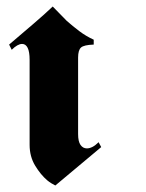

<svg xmlns="http://www.w3.org/2000/svg" viewBox="-20 -554 449 590"><path d="M71 -370Q71 -395 65 -407Q59 -419 48 -419Q41 -419 33 -414.5Q25 -410 16 -401L8 -417Q49 -452 83.5 -481.5Q118 -511 142 -534Q152 -524 162.5 -513Q173 -502 185 -490Q203 -474 223.5 -458.5Q244 -443 268 -432V-417Q238 -416 229 -408Q220 -400 220 -377V-142Q220 -119 227.5 -108.5Q235 -98 247 -98Q255 -98 264 -102.5Q273 -107 283 -117L291 -102L150 16Q144 13 137.5 9Q131 5 125 0Q105 -17 88 -45Q71 -73 71 -109Z"/></svg>

Font: Fette UNZ Fraktur
Style: Regular
Weight: 900
Foundry: UNZ1 Extensions by Catfonts.de
Version: Version 0.000 2012 initial release